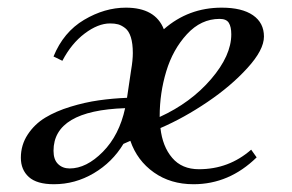

<svg xmlns="http://www.w3.org/2000/svg" viewBox="-20 -472 760 499"><path d="M34.2 -62Q34.2 -95.2 52 -122.3Q69.8 -149.4 97.7 -166.3Q125.5 -183.1 163.1 -194.6Q200.7 -206.1 236.6 -211.2Q272.5 -216.3 310.1 -217.8L320.8 -290Q325.2 -315.4 325.2 -334Q325.2 -358.9 320.1 -375.2Q314.9 -391.6 305.4 -398.9Q295.9 -406.2 287.1 -408.7Q278.3 -411.1 266.1 -411.1Q234.9 -411.1 200.2 -385Q165.5 -358.9 142.1 -314L119.1 -325.2Q145 -388.7 198.5 -420.4Q252 -452.1 307.1 -452.1Q383.8 -452.1 405.8 -396Q469.7 -452.1 556.2 -452.1Q608.9 -452.1 637.5 -432.4Q666 -412.6 666 -377Q666 -342.3 623 -295.2Q580.1 -248 519 -206.8Q458 -165.5 397 -139.2Q402.3 -91.3 427.5 -61.8Q452.6 -32.2 497.1 -32.2Q574.7 -32.2 632.8 -83L647 -63Q575.7 6.8 482.9 6.8Q423.3 6.8 379.9 -23.9Q336.4 -54.7 318.8 -106L300.8 -98.1Q272 -50.3 223.6 -21.7Q175.3 6.8 120.1 6.8Q75.7 6.8 54.9 -12Q34.2 -30.8 34.2 -62ZM119.1 -80.1Q119.1 -57.1 130.9 -45.7Q142.6 -34.2 161.1 -34.2Q204.6 -34.2 247.3 -77.4Q290 -120.6 305.2 -190.9Q119.1 -184.6 119.1 -80.1ZM395 -168Q476.1 -205.1 528.6 -266.4Q581.1 -327.6 581.1 -382.8Q581.1 -402.3 574.7 -412.6Q568.4 -422.9 550.8 -422.9Q502.4 -422.9 465.8 -383.1Q429.2 -343.3 412.1 -286.6Q395 -230 395 -169.9Z"/></svg>

Font: Dihjauti S
Style: Bold Italic
Weight: 700
Italic angle: -9°
Designer: T. Christopher White
Version: Version 3.0.0